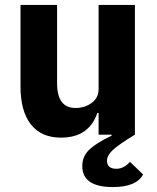

<svg xmlns="http://www.w3.org/2000/svg" viewBox="-20 -545 636 777"><path d="M526 -525V0Q457 42 435 63.5Q413 85 413 105Q413 138 451 138Q481 138 506 110L559 161Q532 212 437 212Q313 212 313 127Q313 87 342.5 59.5Q372 32 432 4L431 0H379V-88H374Q340 12 227 12Q147 12 105 -41.5Q63 -95 63 -195V-525H211V-208Q211 -108 286 -108Q323 -108 351 -128.5Q379 -149 379 -184V-525Z"/></svg>

Font: Aneliza
Style: Bold
Weight: 700
Designer: Mike Abbink, Paul van der Laan, Pieter van Rosmalen
Foundry: Bold Monday
Version: Version 3.0